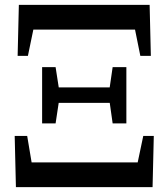

<svg xmlns="http://www.w3.org/2000/svg" viewBox="-20 -764 687 784"><path d="M45 0 40 -209H91L126 0L78 -101H569L521 0L565 -209H608L603 0ZM152 -260V-490H207L223 -387V-366L207 -260ZM194 -344V-407H454V-344ZM440 -260 425 -366V-387L440 -490H496V-260ZM52 -536 57 -744H591L596 -536H553L511 -744L557 -643H91L137 -744L94 -536Z"/></svg>

Font: Noto Serif TC ExtraBold
Style: Regular
Weight: 800
Designer: Ryoko NISHIZUKA 西塚涼子 (kana & ideographs); Frank Grießhammer (Latin, Greek & Cyrillic); Wenlong ZHANG 张文龙 (bopomofo); San
Foundry: Adobe
Version: Version 2.002-H1;hotconv 1.1.0;makeotfexe 2.6.0